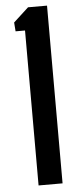

<svg xmlns="http://www.w3.org/2000/svg" viewBox="-56 -830 348 861"><g transform="rotate(-5 118.0 -400.0)"><path d="M82 0V-697.5H39.5L36.5 -737.5L104.5 -800H190V0Z"/></g></svg>

Font: Big Shoulders Display Thin
Style: Bold
Weight: 700
Version: Version 2.002